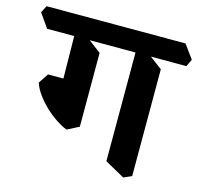

<svg xmlns="http://www.w3.org/2000/svg" viewBox="-147 -747 934 894"><g transform="rotate(15 320.5 -300.0)"><path d="M521 39 426 -14V-581L471 -560L560 -493V22ZM208 -108Q183 -118 154.5 -137Q126 -156 100.5 -180.5Q75 -205 55.5 -232Q36 -259 27 -286L59 -334H201L265 -296V-137ZM265 -214 134 -250 130 -581 176 -560 265 -493ZM0 -538 -47 -605 -30 -639H640L688 -573L671 -538Z"/></g></svg>

Font: Eczar SemiBold
Style: Regular
Weight: 600
Designer: Vaibhav Singh
Foundry: Rosetta Type Foundry
Version: Version 2.000